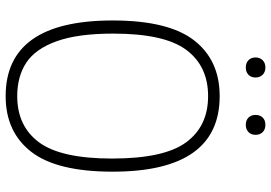

<svg xmlns="http://www.w3.org/2000/svg" viewBox="-160 -791 960 680"><g transform="rotate(90 320.0 -451.0)"><path d="M52.5 -370Q52.5 -567.5 122.8 -658.2Q193 -749 320.5 -749Q588 -749 588 -370Q588 -172.5 517.8 -81.8Q447.5 9 320.5 9Q52.5 9 52.5 -370ZM541.5 -368Q541.5 -552 484.2 -630Q427 -708 320.5 -708Q214 -708 156.5 -630.5Q99 -553 99 -372Q99 -247 126 -171.8Q153 -96.5 201.8 -64.2Q250.5 -32 320.5 -32Q427 -32 484.2 -109.5Q541.5 -187 541.5 -368ZM183.5 -876Q183.5 -891.5 193.2 -901.2Q203 -911 219 -911Q235 -911 244.8 -901.2Q254.5 -891.5 254.5 -876Q254.5 -860.5 244.8 -851Q235 -841.5 219 -841.5Q203 -841.5 193.2 -851Q183.5 -860.5 183.5 -876ZM387 -876Q387 -892 396.5 -901.5Q406 -911 422 -911Q438 -911 447.8 -901.5Q457.5 -892 457.5 -876Q457.5 -860.5 447.8 -851Q438 -841.5 422 -841.5Q406 -841.5 396.5 -851Q387 -860.5 387 -876Z"/></g></svg>

Font: Encode Sans Semi Condensed ExLight
Style: Regular
Weight: 275
Width: 4
Designer: Multiple Designers
Foundry: Impallari Type
Version: Version 2.000